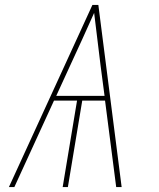

<svg xmlns="http://www.w3.org/2000/svg" viewBox="-20 -755 640 775"><path d="M16 0 353 -735H377L471 0H449L404 -349H312L254 0H233L291 -349H198L38 0ZM207 -368H402L386 -490Q380 -543 373 -596.5Q366 -650 360 -703Q336 -650 312 -596.5Q288 -543 263 -490Z"/></svg>

Font: Iosevka SS04 Thin Extended
Style: Italic
Weight: 100
Width: 7
Italic angle: -9°
Monospace: yes
Designer: Belleve Invis
Foundry: Belleve Invis
Version: Version 19.0.0; ttfautohint (v1.8.4)